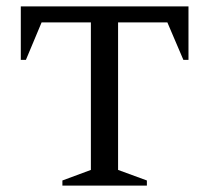

<svg xmlns="http://www.w3.org/2000/svg" viewBox="-20 -580 654 600"><path d="M175 0V-16L264 -49V-510H110L61 -393H45V-560H569V-393H553L503 -510H349V-49L439 -16V0Z"/></svg>

Font: Spectral SC
Style: Regular
Weight: 400
Designer: Jean-Baptiste Levee
Foundry: Production Type
Version: Version 2.001